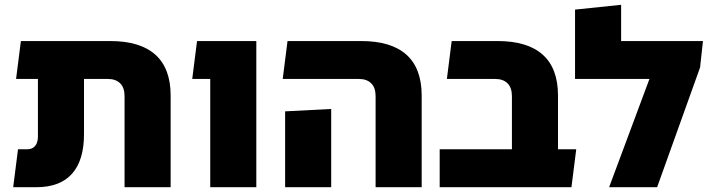

<svg xmlns="http://www.w3.org/2000/svg" viewBox="-20 -780 2974 800"><path d="M499 0V-379Q499 -415 480.5 -433Q462 -451 430 -451H138V-609H439Q564 -609 627.5 -552Q691 -495 691 -382V0ZM35 0 55 -158H91Q107 -158 117 -164Q127 -170 132.5 -182Q138 -194 138 -211V-574H330V-221Q330 -112 280 -56Q230 0 132 0ZM47 -451 67 -609H249V-451Z M856 0V-609H1048V0ZM781 -451 801 -609H983V-451Z M1545 0V-379Q1545 -415 1526.5 -433Q1508 -451 1476 -451H1158L1178 -609H1485Q1610 -609 1673.5 -552Q1737 -495 1737 -382V0ZM1168 0V-316L1360 -326V0Z M2113 0V-379Q2113 -415 2094.5 -433Q2076 -451 2044 -451H1842L1862 -609H2053Q2178 -609 2241.5 -552Q2305 -495 2305 -382V-147Q2295 -110 2270 -72Q2245 -34 2220 0ZM1812 0V-158H2381L2361 0Z M2568 -609H2909L2897 -499L2718 0H2518L2686 -451H2376V-740L2568 -760Z"/></svg>

Font: Noto Sans Hebrew Thin Black
Style: Regular
Weight: 900
Version: Version 3.001